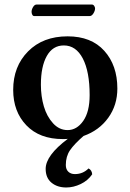

<svg xmlns="http://www.w3.org/2000/svg" viewBox="-20 -603 575 846"><path d="M261.2 -402.8Q212.4 -402.8 186.3 -356.4Q160.2 -310.1 160.2 -230Q160.2 -178.7 173.3 -134Q186.5 -89.4 213.9 -59.6Q241.2 -29.8 277.8 -29.8Q318.4 -29.8 346.7 -70.1Q375 -110.4 375 -184.1Q375 -287.1 345 -345Q314.9 -402.8 261.2 -402.8ZM386.2 165Q367.2 192.9 335.4 208Q303.7 223.1 272 223.1Q232.4 223.1 206.8 201.9Q181.2 180.7 181.2 141.1Q181.2 82 278.8 8.8Q272 9.8 256.8 9.8Q154.3 9.8 96.2 -50.8Q38.1 -111.3 38.1 -207Q38.1 -310.5 103.8 -376.7Q169.4 -442.9 277.8 -442.9Q382.3 -442.9 439.7 -378.9Q497.1 -314.9 497.1 -212.9Q497.1 -139.6 457 -84Q417 -28.3 348.1 -3.9Q306.6 32.2 288.3 59.3Q270 86.4 270 124Q270 143.1 281 153.6Q292 164.1 310.1 164.1Q345.2 164.1 370.1 139.2Q384.8 146.5 386.2 165ZM375 -532.2H130.9Q125 -532.2 122.1 -538.3Q119.1 -544.4 119.1 -550.8Q119.1 -561 125.7 -572Q132.3 -583 141.1 -583H384.8Q391.1 -583 395 -577.1Q398.9 -571.3 398.9 -565.9Q398.9 -555.7 391.6 -543.9Q384.3 -532.2 375 -532.2Z"/></svg>

Font: Common Serif SemiBold
Style: Regular
Weight: 600
Designer: Philipp H. Poll, Khaled Hosny
Foundry: Stefan Peev, Context Ltd.
Version: Version 1.026